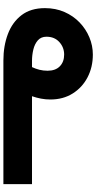

<svg xmlns="http://www.w3.org/2000/svg" viewBox="256 -744 556 1108"><g transform="rotate(90 534.0 -190.0)"><path d="M554.2 -202.6Q554.2 -174.8 549.1 -148.2Q543.9 -121.6 535.2 -96.7H1042.5V68.4H329.1Q245.1 68.4 176.5 42.5Q107.9 16.6 67.4 -36.4Q26.9 -89.4 26.9 -171.4Q26.9 -232.9 49.1 -283.7Q71.3 -334.5 109.4 -371.1Q147.5 -407.7 195.3 -427.7Q243.2 -447.8 294.9 -447.8Q367.7 -447.8 426.3 -417.2Q484.9 -386.7 519.5 -331.5Q554.2 -276.4 554.2 -202.6ZM331.1 -96.7H367.2Q377 -117.2 382.6 -139.4Q388.2 -161.6 388.2 -186.5Q388.2 -232.4 362.5 -257.3Q336.9 -282.2 294.9 -282.2Q253.4 -282.2 222.7 -254.4Q191.9 -226.6 191.9 -180.2Q191.9 -148.9 212.6 -130.6Q233.4 -112.3 265.4 -104.5Q297.4 -96.7 331.1 -96.7Z"/></g></svg>

Font: Estedad-FD ExtraBold
Style: Regular
Weight: 800
Designer: Amin Abedi
Version: Version 7.3